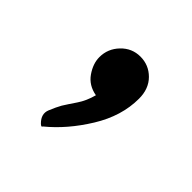

<svg xmlns="http://www.w3.org/2000/svg" viewBox="-68 -120 274 274"><g transform="rotate(45 68.5 17.0)"><path d="M74 -68Q91 -68 103 -56Q115 -44 115 -24Q115 11 94 45Q73 79 46 101Q45 104 41 100Q31 90 35.5 79Q40 68 44 61Q49 53 56.5 42Q64 31 68 16Q51 13 42 0Q33 -13 33 -26Q33 -43 45 -55.5Q57 -68 74 -68Z"/></g></svg>

Font: Zain Light
Style: Regular
Weight: 300
Designer: Zain,Boutros
Foundry: Mobile Telecommunications Company (Zain), 2024
Version: Version 1.51; ttfautohint (v1.8.4)